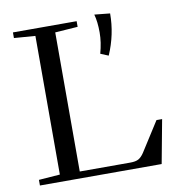

<svg xmlns="http://www.w3.org/2000/svg" viewBox="-77 -749 762 819"><g transform="rotate(-10 303.5 -339.0)"><path d="M381.3 -508.8Q394.5 -556.2 394.5 -598.6Q394.5 -645.5 385.3 -677.7L452.6 -670.9Q452.6 -580.1 415.5 -494.6ZM30.3 0V-24.4L122.1 -31.2V-631.8L30.3 -638.7V-663.1H306.2V-638.7L208 -631.8V-29.3H427.2Q450.2 -29.3 462.6 -36.1Q475.1 -43 486.8 -60.5L568.4 -188.5H592.8L557.6 0Z"/></g></svg>

Font: Elstob 18pt
Style: Regular
Weight: 400
Designer: Peter S. Baker
Version: Version 1.015